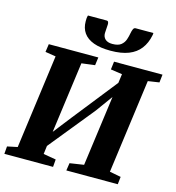

<svg xmlns="http://www.w3.org/2000/svg" viewBox="-137 -1098 1115 1215"><g transform="rotate(15 420.0 -491.0)"><path d="M3.5 0 7.5 -49.5 74 -63.5 157 -679.5 88 -690.5 95.5 -743H420L413 -690.5L326 -679.5L254 -147.5L222 -161L353.5 -329.5L625.5 -673L575 -553.5L592 -679.5L516.5 -690.5L523 -743H840.5L834.5 -690.5L761 -679.5L678 -63.5L752 -49.5L746.5 0H409.5L417 -49.5L509 -63.5L580 -587.5L609.5 -577L492 -415L207.5 -64.5L253.5 -139L244 -63.5L326.5 -49.5L322.5 0ZM409.5 -982.5Q418.5 -982.5 421.5 -975.8Q424.5 -969 424 -959.5Q424 -948 422.2 -931Q420.5 -914 420.5 -903Q420 -878.5 436 -863.5Q452 -848.5 483 -848.5Q521 -848.5 539.8 -863.8Q558.5 -879 566 -901.2Q573.5 -923.5 577 -944.5Q579.5 -958.5 584.5 -970.5Q589.5 -982.5 600.5 -982.5H716.5Q716.5 -978.5 716.2 -974.5Q716 -970.5 715 -967Q704.5 -914.5 676.5 -878Q648.5 -841.5 601 -822.8Q553.5 -804 482.5 -804Q416 -804 371.8 -820.2Q327.5 -836.5 305.5 -867.8Q283.5 -899 283.5 -943.5Q283.5 -952.5 284 -962.2Q284.5 -972 288 -982.5Z"/></g></svg>

Font: Merriweather 24pt Black
Style: Italic
Weight: 900
Italic angle: -7.8°
Designer: Eben Sorkin
Foundry: Eben Sorkin
Version: Version 2.101